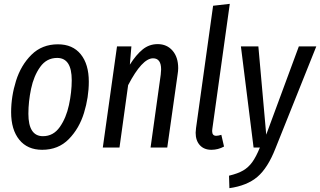

<svg xmlns="http://www.w3.org/2000/svg" viewBox="-20 -769 1669 1001"><path d="M38 -184Q38 -266 63.5 -347.5Q89 -429 144 -483.5Q199 -538 282 -538Q359 -538 401 -486Q443 -434 443 -343Q443 -262 418 -180.5Q393 -99 338.5 -43.5Q284 12 200 12Q123 12 80.5 -40.5Q38 -93 38 -184ZM354 -351Q354 -467 278 -467Q223 -467 189.5 -420Q156 -373 142 -306Q128 -239 128 -176Q128 -59 204 -59Q258 -59 291.5 -106.5Q325 -154 339.5 -221.5Q354 -289 354 -351Z M909 -414Q909 -399 906 -381L852 0H765L818 -380Q820 -400 820 -407Q820 -465 778 -465Q721 -465 648 -325L603 0H516L590 -527H665L657 -432Q690 -484 724 -511.5Q758 -539 802 -539Q850 -539 879.5 -505Q909 -471 909 -414Z M1087 -97 1086 -86Q1086 -61 1107 -61Q1117 -61 1134 -66L1148 -5Q1117 12 1082 12Q1044 12 1022 -12Q1000 -36 1000 -77Q1000 -85 1002 -101L1091 -739L1178 -749Z M1416 5Q1376 107 1322 153Q1268 199 1176 212L1174 147Q1220 136 1247.5 120Q1275 104 1295 76.5Q1315 49 1335 0H1302L1236 -527H1327L1368 -67L1538 -527H1629Z"/></svg>

Font: Fira Sans Compressed
Style: Italic
Weight: 400
Width: 1
Italic angle: -8°
Designer: bBox Type GmbH & Carrois Corporate GbR & Edenspiekermann AG
Foundry: bBox Type GmbH & Carrois Corporate GbR & Edenspiekermann AG
Version: Version 4.301